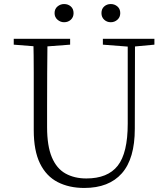

<svg xmlns="http://www.w3.org/2000/svg" viewBox="-20 -915 828 950"><path d="M297 -805Q279 -805 264.5 -817.5Q250 -830 250 -850Q250 -871 264.5 -883Q279 -895 297 -895Q317 -895 330.5 -883Q344 -871 344 -850Q344 -830 330.5 -817.5Q317 -805 297 -805ZM528 -805Q509 -805 495.5 -817.5Q482 -830 482 -850Q482 -871 495.5 -883Q509 -895 528 -895Q547 -895 561 -883Q575 -871 575 -850Q575 -830 561 -817.5Q547 -805 528 -805ZM397 15Q322 15 265.5 -14Q209 -43 178 -106Q147 -169 147 -271V-387Q147 -472 147 -556Q147 -640 145 -723H215Q214 -641 213.5 -557Q213 -473 213 -387V-286Q213 -193 236.5 -137Q260 -81 304 -56.5Q348 -32 407 -32Q513 -32 562.5 -95Q612 -158 612 -303V-723H648L647 -278Q647 -130 583 -57.5Q519 15 397 15ZM48 -694V-723H327V-694L194 -684H175ZM489 -694V-723H744V-694L636 -684H618Z"/></svg>

Font: Noto Serif TC ExtraLight ExtraLight
Style: Regular
Weight: 250
Version: Version 2.003-H1;hotconv 1.1.1;makeotfexe 2.6.0